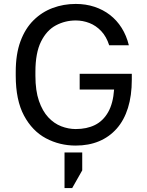

<svg xmlns="http://www.w3.org/2000/svg" viewBox="-20 -730 745 976"><path d="M365 10Q283 10 213.5 -27Q144 -64 102 -142.5Q60 -221 60 -345V-365Q60 -455 84 -520Q108 -585 150.5 -627Q193 -669 248 -689.5Q303 -710 365 -710Q416 -710 460 -695.5Q504 -681 539 -654Q574 -627 598.5 -588Q623 -549 635 -500H535Q521 -544 494.5 -572Q468 -600 434.5 -613Q401 -626 365 -626Q311 -626 264 -601Q217 -576 188.5 -518.5Q160 -461 160 -365V-345Q160 -269 178 -217Q196 -165 225.5 -133.5Q255 -102 291.5 -88Q328 -74 365 -74Q421 -74 462.5 -94.5Q504 -115 529.5 -159.5Q555 -204 560 -275H385V-355H650V-325Q650 -244 630.5 -181.5Q611 -119 573.5 -76.5Q536 -34 483.5 -12Q431 10 365 10ZM308 226V45H398V136L347 226Z"/></svg>

Font: Golos Text
Style: Regular
Weight: 400
Designer: A.Korolkova, Vitaly Kuzmin
Foundry: ParaType Ltd
Version: Version 2.004